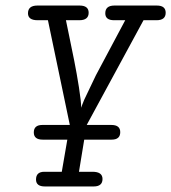

<svg xmlns="http://www.w3.org/2000/svg" viewBox="-20 -451 618 693"><path d="M81 -403Q81 -431 115 -431H267Q300 -431 300 -405Q300 -378 266 -378Q266 -378 218 -378Q219 -372 229 -324.5Q239 -277 248 -231.5Q257 -186 265 -135.5Q273 -85 273 -62L276 -71L284 -91L326 -179L432 -378H392Q360 -378 360 -403Q360 -431 393 -431H546Q578 -431 578 -405Q578 -378 545 -378H498L293 0H382Q414 0 414 26Q414 53 383 53H284L265 169H314Q350 169 350 195Q350 222 318 222H142Q110 222 110 197Q110 169 140 169H203L223 53H134Q102 53 102 27Q102 0 133 0H232L153 -378H116Q81 -378 81 -403Z"/></svg>

Font: CMU Typewriter Text
Style: LightOblique
Weight: 200
Italic angle: -9.46001°
Version: Version 0.7.0